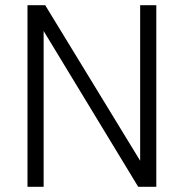

<svg xmlns="http://www.w3.org/2000/svg" viewBox="-20 -717 706 737"><path d="M85.5 -697H153.5L518 -100V-697H580V0H510.5L147.5 -598V0H85.5Z"/></svg>

Font: HK Grotesk Light
Style: Regular
Weight: 300
Designer: Alfredo Marco Pradil
Foundry: Hanken Design Co.
Version: Version 3.001